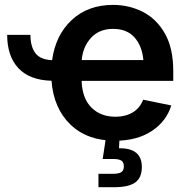

<svg xmlns="http://www.w3.org/2000/svg" viewBox="-20 -573 781 797"><path d="M457.5 11.2Q342.3 11.2 272.5 -55.9Q202.6 -123 193.8 -237.8Q103 -240.2 56.4 -290Q9.8 -339.8 9.8 -428.2H106.4Q106.4 -379.4 127 -352.3Q147.5 -325.2 196.3 -323.2Q210.4 -427.2 277.8 -490Q345.2 -552.7 449.2 -552.7Q516.1 -552.7 573 -523.7Q629.9 -494.6 664.6 -433.8Q699.2 -373 699.2 -277.3V-237.3H318.8Q321.3 -164.6 359.6 -126.5Q397.9 -88.4 459.5 -88.4Q501 -88.4 531 -106.4Q561 -124.5 574.2 -159.2L690.9 -135.3Q670.9 -69.3 609.9 -29.1Q548.8 11.2 457.5 11.2ZM319.3 -323.7H575.2Q569.8 -382.3 538.3 -417.7Q506.8 -453.1 449.7 -453.1Q391.6 -453.1 357.7 -415.8Q323.7 -378.4 319.3 -323.7ZM388.7 204.1V148.4H449.2Q473.6 148.4 483.9 141.4Q494.1 134.3 494.1 117.7Q494.1 100.6 483.9 93.8Q473.6 86.9 449.2 86.9H406.2L422.9 -22H476.1V0L474.1 42.5Q568.8 41 568.8 120.1Q568.8 164.6 541.5 184.3Q514.2 204.1 453.6 204.1Z"/></svg>

Font: Inter SemiBold
Style: Regular
Weight: 600
Designer: Rasmus Andersson
Foundry: rsms
Version: Version 4.001;git-9221beed3